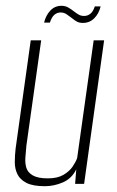

<svg xmlns="http://www.w3.org/2000/svg" viewBox="-20 -634 405 662"><path d="M135 8Q93 8 71 -3.5Q49 -15 40 -33.5Q31 -52 31 -75Q31 -98 34 -123L86 -495H122L71 -132Q69 -111 67.5 -91Q66 -71 71 -55Q76 -39 93.5 -29Q111 -19 145 -19Q178 -19 198.5 -31Q219 -43 230 -59Q241 -75 246 -89L303 -495H339L270 0H239L243 -50Q227 -18 196.5 -5Q166 8 135 8ZM266 -555Q254 -555 246 -559Q238 -563 226 -573Q219 -578 210 -584.5Q201 -591 189 -591Q177 -591 167.5 -583Q158 -575 152 -556H132Q138 -581 153.5 -597.5Q169 -614 192 -614Q205 -614 215.5 -608Q226 -602 236 -594Q245 -587 252.5 -583Q260 -579 270 -579Q282 -579 291.5 -586.5Q301 -594 307 -612H327Q321 -587 305 -571Q289 -555 266 -555Z"/></svg>

Font: Alumni Sans Thin ExtraLight
Style: Italic
Weight: 250
Italic angle: -8°
Version: Version 1.016